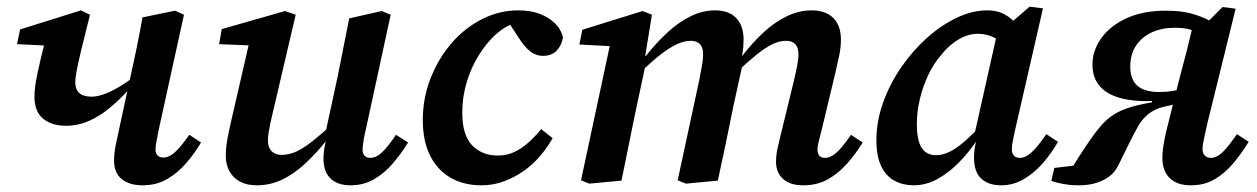

<svg xmlns="http://www.w3.org/2000/svg" viewBox="-20 -540 3758 574"><path d="M177 -164Q134 -164 108.5 -185.5Q83 -207 83 -251Q83 -264 85 -280.5Q87 -297 91.5 -318.5Q96 -340 102.5 -367.5Q109 -395 118 -431L155 -402L31 -408L40 -452L222 -509L249 -496Q232 -429 222.5 -389Q213 -349 209 -327.5Q205 -306 205 -294Q205 -273 217 -262Q229 -251 254 -251Q270 -251 290 -258Q310 -265 334 -279Q358 -293 386 -314L396 -278H370Q341 -245 310 -219Q279 -193 246 -178.5Q213 -164 177 -164ZM406 14Q367 14 344 -4.5Q321 -23 321 -60Q321 -81 326 -106.5Q331 -132 337 -158L370 -311Q380 -355 389 -399Q398 -443 406 -488L503 -508L530 -496L456 -159Q452 -139 448.5 -121.5Q445 -104 445 -93Q445 -82 451 -75.5Q457 -69 468 -69Q485 -69 502 -84Q519 -99 546 -137L581 -114Q561 -80 535.5 -51Q510 -22 478.5 -4Q447 14 406 14Z M747 14Q718 14 697.5 3Q677 -8 666 -28Q655 -48 655 -74Q655 -99 660.5 -128Q666 -157 672 -182L730 -434L757 -403L635 -408L643 -453L832 -507L864 -496L795 -201Q791 -185 788 -170.5Q785 -156 783 -143.5Q781 -131 781 -119Q781 -99 792 -88Q803 -77 822 -77Q844 -77 866 -87Q888 -97 915 -118.5Q942 -140 978 -173L984 -125H960Q926 -82 892.5 -51Q859 -20 823.5 -3Q788 14 747 14ZM1028 14Q989 14 968 -6.5Q947 -27 947 -67Q947 -81 949.5 -95.5Q952 -110 956 -129H950L989 -309Q998 -353 1006.5 -397Q1015 -441 1024 -485L1121 -507L1148 -496L1075 -159Q1070 -139 1067 -121Q1064 -103 1064 -92Q1064 -81 1070 -74.5Q1076 -68 1087 -68Q1104 -68 1121 -83.5Q1138 -99 1164 -137L1200 -114Q1179 -80 1154 -51Q1129 -22 1098 -4Q1067 14 1028 14Z M1419 14Q1366 14 1326.5 -9Q1287 -32 1265.5 -75.5Q1244 -119 1244 -181Q1244 -247 1267.5 -306.5Q1291 -366 1330.5 -411.5Q1370 -457 1421.5 -483Q1473 -509 1529 -509Q1567 -509 1594 -498.5Q1621 -488 1639 -470.5Q1657 -453 1663 -429Q1660 -406 1645 -389.5Q1630 -373 1603 -373Q1582 -373 1565 -386.5Q1548 -400 1532 -425L1493 -485H1546V-469H1514Q1487 -460 1460 -435Q1433 -410 1410.5 -373.5Q1388 -337 1375 -293.5Q1362 -250 1362 -203Q1362 -136 1391.5 -105.5Q1421 -75 1468 -75Q1495 -75 1517.5 -85.5Q1540 -96 1560 -114Q1580 -132 1598 -154L1632 -127Q1617 -100 1595.5 -74.5Q1574 -49 1546.5 -29.5Q1519 -10 1487 2Q1455 14 1419 14Z M1742 9 1717 -1 1809 -431 1841 -400 1712 -407 1721 -451 1901 -507 1929 -496 1907 -361H1913L1884 -225Q1872 -169 1861 -113Q1850 -57 1838 0ZM2031 9 2006 -1 2071 -303Q2075 -325 2078.5 -343.5Q2082 -362 2082 -378Q2082 -398 2072.5 -408Q2063 -418 2045 -418Q2026 -418 2004 -408Q1982 -398 1955 -377Q1928 -356 1895 -324L1893 -373H1911Q1942 -412 1975.5 -443Q2009 -474 2045 -491.5Q2081 -509 2117 -509Q2159 -509 2181 -486Q2203 -463 2203 -421Q2203 -401 2200 -383Q2197 -365 2194 -351L2200 -348L2172 -220Q2161 -165 2149.5 -110Q2138 -55 2126 0ZM2382 14Q2341 14 2320.5 -5.5Q2300 -25 2300 -56Q2300 -78 2305.5 -101Q2311 -124 2317 -149L2353 -297Q2359 -322 2363 -342.5Q2367 -363 2367 -378Q2367 -398 2357.5 -408Q2348 -418 2330 -418Q2310 -418 2288.5 -407.5Q2267 -397 2240.5 -375.5Q2214 -354 2179 -321L2178 -373H2199Q2230 -413 2263 -443.5Q2296 -474 2332.5 -491.5Q2369 -509 2406 -509Q2449 -509 2471.5 -486Q2494 -463 2494 -422Q2494 -399 2489 -374.5Q2484 -350 2478 -325L2437 -154Q2432 -134 2428 -118.5Q2424 -103 2424 -92Q2424 -81 2429.5 -74.5Q2435 -68 2446 -68Q2463 -68 2480.5 -83.5Q2498 -99 2524 -137L2559 -114Q2539 -81 2513 -51.5Q2487 -22 2455 -4Q2423 14 2382 14Z M2711 14Q2680 14 2654.5 0.5Q2629 -13 2614.5 -43Q2600 -73 2600 -121Q2600 -177 2620 -233Q2640 -289 2674 -338.5Q2708 -388 2751 -426.5Q2794 -465 2840.5 -487Q2887 -509 2931 -509Q2956 -509 2974 -501.5Q2992 -494 3007.5 -479.5Q3023 -465 3039 -444L2994 -398Q2973 -418 2950.5 -428.5Q2928 -439 2903 -439Q2884 -439 2865 -431.5Q2846 -424 2828 -410Q2810 -396 2794 -376Q2772 -351 2755.5 -316.5Q2739 -282 2730 -244Q2721 -206 2721 -169Q2721 -120 2735.5 -98Q2750 -76 2778 -76Q2797 -76 2817.5 -85.5Q2838 -95 2864 -117.5Q2890 -140 2925 -179L2927 -127H2905Q2878 -86 2847 -54.5Q2816 -23 2782 -4.5Q2748 14 2711 14ZM2973 14Q2935 14 2913.5 -6Q2892 -26 2892 -68Q2892 -79 2893 -89Q2894 -99 2896 -108Q2898 -117 2900 -126L2891 -128L2964 -454L2984 -456L3058 -520L3098 -515L3016 -157Q3011 -135 3008 -120Q3005 -105 3005 -94Q3005 -82 3011 -75Q3017 -68 3029 -68Q3046 -68 3064.5 -85Q3083 -102 3108 -139L3143 -116Q3123 -81 3097 -51.5Q3071 -22 3040 -4Q3009 14 2973 14Z M3123 1 3132 -38 3226 -49 3171 -16Q3188 -44 3205 -70.5Q3222 -97 3238.5 -121Q3255 -145 3273 -166Q3292 -187 3313 -199.5Q3334 -212 3361 -220Q3388 -228 3424 -234V-238Q3367 -236 3327 -247.5Q3287 -259 3266.5 -284Q3246 -309 3246 -347Q3246 -389 3272.5 -426Q3299 -463 3348 -485.5Q3397 -508 3465 -508Q3511 -508 3541.5 -499.5Q3572 -491 3595 -479L3635 -519L3674 -514L3589 -169Q3585 -151 3582 -137.5Q3579 -124 3577 -113Q3575 -102 3575 -93Q3575 -82 3582 -75Q3589 -68 3600 -68Q3617 -68 3634 -84Q3651 -100 3678 -139L3713 -116Q3693 -83 3668 -53Q3643 -23 3612 -4.5Q3581 14 3540 14Q3499 14 3477 -7.5Q3455 -29 3455 -68Q3455 -81 3457 -96Q3459 -111 3462.5 -129Q3466 -147 3472 -169L3505 -301Q3517 -345 3528 -388.5Q3539 -432 3549 -475L3564 -442Q3551 -448 3535 -452.5Q3519 -457 3491 -457Q3454 -457 3424 -443.5Q3394 -430 3376.5 -404Q3359 -378 3359 -340Q3359 -303 3380 -284Q3401 -265 3445 -265Q3472 -265 3494 -269.5Q3516 -274 3537 -280L3532 -237L3465 -222Q3445 -218 3430 -210Q3415 -202 3403 -190Q3391 -178 3381 -160Q3366 -133 3352.5 -105Q3339 -77 3324 -47Q3314 -26 3297 -13Q3280 0 3257 7Q3234 14 3206 14Q3179 14 3156.5 9.5Q3134 5 3123 1Z"/></svg>

Font: Source Serif 4 SemiBold
Style: Italic
Weight: 600
Italic angle: -12°
Designer: Frank Grießhammer
Foundry: Adobe Systems Incorporated
Version: Version 4.004;hotconv 1.0.116;makeotfexe 2.5.65601